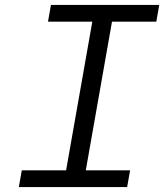

<svg xmlns="http://www.w3.org/2000/svg" viewBox="-20 -760 667 780"><path d="M248.5 -68 355 -672H175L187 -740H627L615 -672H435L328.5 -68H508.5L496.5 0H56.5L68.5 -68Z"/></svg>

Font: JuliaMono Light
Style: Italic
Weight: 300
Italic angle: -9°
Monospace: yes
Designer: cormullion
Foundry: corm
Version: Version 0.054; ttfautohint (v1.8.4)